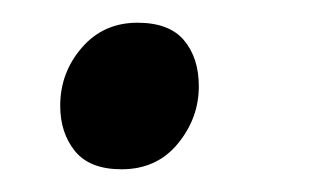

<svg xmlns="http://www.w3.org/2000/svg" viewBox="-20 -144 287 169"><path d="M87 5Q59 5 46 -11Q33 -27 33 -51Q33 -80 52 -102Q71 -124 101 -124Q129 -124 142 -108.5Q155 -93 155 -68Q155 -40 136.5 -17.5Q118 5 87 5Z"/></svg>

Font: Spectral SemiBold
Style: Italic
Weight: 600
Italic angle: -10°
Designer: Jean-Baptiste Levee
Foundry: Production Type
Version: Version 2.001